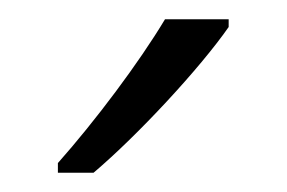

<svg xmlns="http://www.w3.org/2000/svg" viewBox="-20 -878 297 199"><path d="M217 -850V-858H151C124 -813 79 -753 40 -709V-699H77C123 -738 187 -807 217 -850Z"/></svg>

Font: Noto Sans Kannada UI SemiCondensed Light
Style: Regular
Weight: 300
Width: 4
Designer: Jelle Bosma - Monotype Design Team
Foundry: Monotype Imaging Inc.
Version: Version 2.005